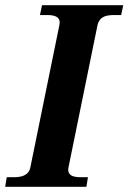

<svg xmlns="http://www.w3.org/2000/svg" viewBox="-38 -720 495 740"><path d="M-12 -37H17Q72 -37 79 -75L191 -624Q192 -628 192 -634Q192 -662 145 -662H116L124 -700H437L429 -662H400Q372 -662 357.5 -653Q343 -644 338 -624L226 -75Q225 -72 225 -66Q225 -51 236.5 -44Q248 -37 273 -37H301L295 0H-18Z"/></svg>

Font: Taviraj SemiBold
Style: Italic
Weight: 600
Italic angle: -12°
Designer: Katatrad Team
Foundry: CadsonDemak
Version: Version 1.001